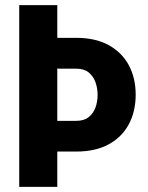

<svg xmlns="http://www.w3.org/2000/svg" viewBox="-20 -731 578 751"><path d="M55.2 -710.9H204.1V0H55.2ZM103.5 -583H278.3Q353.5 -583 405.3 -554.4Q457 -525.9 483.9 -475.8Q510.7 -425.8 510.7 -360.4Q510.7 -295.4 483.9 -245.1Q457 -194.8 405.3 -166.5Q353.5 -138.2 278.3 -138.2H187.5V-258.3H278.3Q308.6 -258.3 326.7 -272.7Q344.7 -287.1 353.3 -310.1Q361.8 -333 361.8 -359.4Q361.8 -386.2 353.3 -409.7Q344.7 -433.1 326.7 -447.8Q308.6 -462.4 278.3 -462.4H206.1Z"/></svg>

Font: Roboto Condensed ExtraBold
Style: Regular
Weight: 800
Designer: Christian Robertson
Foundry: Google
Version: Version 3.008; 2023